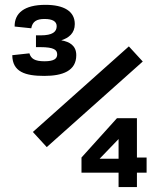

<svg xmlns="http://www.w3.org/2000/svg" viewBox="-20 -754 660 774"><path d="M163 -734.5C78.5 -734.5 38 -701.5 39 -647L106 -640C111 -668 128.5 -677.5 159.5 -677.5C192 -677.5 208.5 -667.5 208.5 -648.5C208.5 -625.5 191.5 -611.5 144 -611.5H125V-564H142.5C198.5 -564 210.5 -552.5 210.5 -534.5C210.5 -518.5 199.5 -507 159.5 -507C120 -507 105 -517.5 98.5 -539L29.5 -531.5C30 -464 82 -448 158.5 -448C232 -448 287.5 -468 287.5 -531.5C287.5 -570 261 -585.5 227 -591.5C257 -601 281.5 -620 281.5 -657C281.5 -708.5 238 -734.5 163 -734.5ZM499.5 -567 112.5 -222 168.5 -161 555.5 -506ZM532 0V-58H571V-119H532V-277.5H451.5L308.5 -119V-58H458V0ZM381.5 -114 458 -193.5V-114Z"/></svg>

Font: Monaspace Krypton
Style: Bold
Weight: 700
Designer: Riley Cran & the Lettermatic Team
Foundry: Lettermatic
Version: Version 1.200 (Monaspace Krypton)